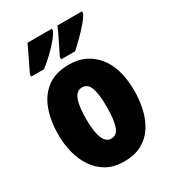

<svg xmlns="http://www.w3.org/2000/svg" viewBox="-187 -870 890 985"><g transform="rotate(-30 258.0 -378.0)"><path d="M483 -278Q483 -225 471.5 -173.5Q460 -122 434 -80.5Q408 -39 364.5 -14.5Q321 10 257 10Q198 10 155.5 -14Q113 -38 85.5 -79Q58 -120 45 -171.5Q32 -223 32 -278Q32 -358 55 -422.5Q78 -487 128 -525Q178 -563 259 -563Q360 -563 421.5 -489Q483 -415 483 -278ZM196 -276Q196 -125 258 -125Q292 -125 305.5 -163.5Q319 -202 319 -278Q319 -354 305.5 -391Q292 -428 258 -428Q226 -428 211 -391Q196 -354 196 -276ZM454 -756Q446 -737 423 -709.5Q400 -682 372 -654.5Q344 -627 321 -606H238V-620Q265 -674 283 -710.5Q301 -747 308 -766H454ZM276 -756Q267 -736 245 -709.5Q223 -683 194.5 -656Q166 -629 137 -606H61V-620Q88 -675 105.5 -711.5Q123 -748 131 -766H276Z"/></g></svg>

Font: Noto Sans Lao UI ExtCond Blk
Style: Regular
Weight: 900
Width: 2
Designer: Monotype Design Team
Foundry: Monotype Imaging Inc.
Version: Version 2.000; ttfautohint (v1.8.4.7-5d5b)